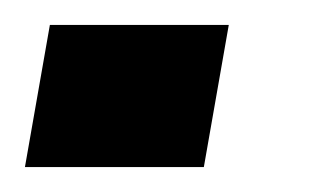

<svg xmlns="http://www.w3.org/2000/svg" viewBox="-46 -134 266 154"><path d="M-6 -114 -26 0H117.5L137.5 -114Z"/></svg>

Font: Anybody Condensed
Style: Bold Italic
Weight: 700
Width: 3
Italic angle: -10°
Version: Version 1.113;gftools[0.9.25]